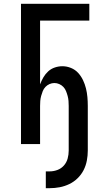

<svg xmlns="http://www.w3.org/2000/svg" viewBox="-20 -755 540 1006"><path d="M240 231H220V143H240Q261 143 281 135.5Q301 128 315 112Q329 96 334.5 75.5Q340 55 340 34V-200Q340 -213 339 -226Q338 -239 334.5 -252Q331 -265 326 -277.5Q321 -290 312 -299.5Q303 -309 290.5 -314.5Q278 -320 265 -320Q252 -320 239.5 -314.5Q227 -309 218 -299.5Q209 -290 204 -277.5Q199 -265 195.5 -252Q192 -239 191 -226Q190 -213 190 -200V0H90V-735H448V-647H190V-313Q197 -332 207.5 -350Q218 -368 233 -381.5Q248 -395 267.5 -401.5Q287 -408 307 -408Q330 -408 352 -399Q374 -390 389.5 -373Q405 -356 415 -335Q425 -314 430.5 -291.5Q436 -269 438 -246Q440 -223 440 -200V34Q440 60 435 86.5Q430 113 418 136.5Q406 160 386.5 179Q367 198 343 209.5Q319 221 293 226Q267 231 240 231Z"/></svg>

Font: Iosevka Term Curly Semibold
Style: Regular
Weight: 600
Designer: Belleve Invis
Foundry: Belleve Invis
Version: Version 32.3.0